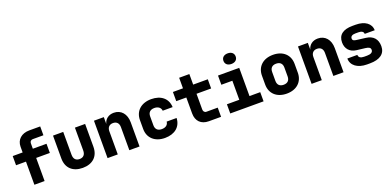

<svg xmlns="http://www.w3.org/2000/svg" viewBox="-0 -1718 5400 2653"><g transform="rotate(-20 2700.0 -391.5)"><path d="M190 0H340V-340H541V-475H340V-555C340 -582 358 -600 385 -600H541V-730H380C266 -730 190 -662 190 -560V-475H44V-340H190Z M900 10C1046 10 1136 -74 1136 -214V-550H986V-215C986 -153 955 -120 900 -120C844 -120 814 -153 814 -215V-550H664V-214C664 -75 752 10 900 10Z M1266 0H1416V-340C1416 -397 1448 -430 1501 -430C1554 -430 1586 -397 1586 -340V0H1736V-355C1736 -479 1666 -560 1559 -560C1483 -560 1427 -517 1411 -450V-550H1266Z M2109 10C2254 10 2347 -68 2352 -195H2206C2202 -147 2164 -120 2109 -120C2049 -120 2016 -152 2016 -210V-340C2016 -398 2049 -430 2109 -430C2163 -430 2202 -402 2206 -355H2352C2347 -482 2254 -560 2109 -560C1962 -560 1866 -473 1866 -340V-210C1866 -77 1962 10 2109 10Z M2755 0H2935V-135H2770C2741 -135 2725 -156 2725 -185V-415H2940V-550H2725V-705H2575V-550H2427V-415H2575V-180C2575 -68 2643 0 2755 0Z M3320 -637C3375 -637 3410 -667 3410 -715C3410 -763 3375 -793 3320 -793C3265 -793 3230 -763 3230 -715C3230 -667 3265 -637 3320 -637ZM3070 0H3560V-135H3402V-550H3090V-415H3252V-135H3070Z M3900 10C4047 10 4140 -78 4140 -210V-340C4140 -472 4047 -560 3900 -560C3753 -560 3660 -472 3660 -340V-210C3660 -78 3753 10 3900 10ZM3900 -120C3842 -120 3810 -152 3810 -210V-340C3810 -398 3842 -430 3900 -430C3958 -430 3990 -398 3990 -340V-210C3990 -152 3958 -120 3900 -120Z M4266 0H4416V-340C4416 -397 4448 -430 4501 -430C4554 -430 4586 -397 4586 -340V0H4736V-355C4736 -479 4666 -560 4559 -560C4483 -560 4427 -517 4411 -450V-550H4266Z M5077 10H5121C5271 10 5350 -52 5350 -160C5350 -263 5295 -328 5187 -341L5067 -356C5024 -361 5000 -368 5000 -399C5000 -429 5024 -448 5071 -448H5118C5165 -448 5192 -430 5192 -398H5339C5339 -496 5252 -560 5118 -560H5071C4930 -560 4857 -503 4857 -393C4857 -302 4911 -237 5008 -225L5134 -210C5183 -204 5207 -191 5207 -158C5207 -123 5176 -104 5121 -104H5077C5026 -104 4997 -123 4997 -160H4850C4850 -58 4941 10 5077 10Z"/></g></svg>

Font: JetBrains Mono ExtraBold
Style: Regular
Weight: 800
Monospace: yes
Designer: Philipp Nurullin, Konstantin Bulenkov
Foundry: JetBrains
Version: Version 2.305